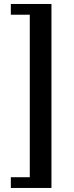

<svg xmlns="http://www.w3.org/2000/svg" viewBox="-20 -725 371 960"><path d="M34.2 214.8V161.1H128.9V-651.4H34.2V-705.1H237.3V214.8Z"/></svg>

Font: Crimson Pro SemiBold
Style: Regular
Weight: 600
Designer: Jacques Le Bailly
Foundry: Baron von Fonthausen
Version: Version 1.003